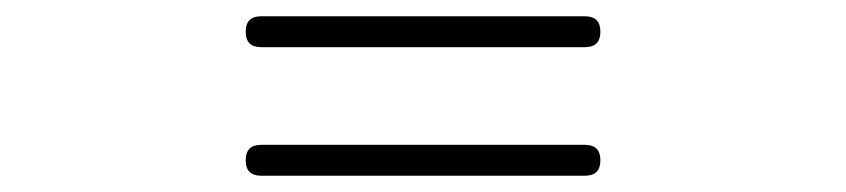

<svg xmlns="http://www.w3.org/2000/svg" viewBox="-20 -498 1040 236"><path d="M301 -282Q282 -282 282 -301Q282 -320 301 -320H699Q718 -320 718 -301Q718 -282 699 -282H500ZM301 -440Q282 -440 282 -459Q282 -478 301 -478H699Q718 -478 718 -459Q718 -440 699 -440H500Z"/></svg>

Font: GenSenRounded JP M
Style: Regular
Weight: 500
Version: Version 1.501;PS 1;hotconv 16.6.51;makeotf.lib2.5.65220